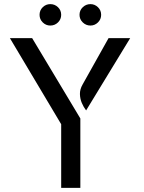

<svg xmlns="http://www.w3.org/2000/svg" viewBox="-20 -912 700 932"><path d="M277 0V-309L28 -727H136L370 -337V0ZM398 -376Q386 -391.5 377.2 -412Q368.5 -432.5 368 -455.5Q367.5 -478.5 381 -502L507 -727H612ZM224 -788Q203 -788 187.5 -803.2Q172 -818.5 172 -840Q172 -862 187.5 -877Q203 -892 224 -892Q246 -892 261.5 -877Q277 -862 277 -840Q277 -818.5 261.5 -803.2Q246 -788 224 -788ZM419 -788Q397.5 -788 381.8 -803.2Q366 -818.5 366 -840Q366 -862 381.8 -877Q397.5 -892 419 -892Q440 -892 455.5 -877Q471 -862 471 -840Q471 -818.5 455.5 -803.2Q440 -788 419 -788Z"/></svg>

Font: Expletus Sans
Style: Regular
Weight: 400
Designer: Jasper de Waard
Foundry: Designtown
Version: Version 7.500